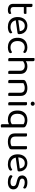

<svg xmlns="http://www.w3.org/2000/svg" viewBox="1938 -2636 888 4804"><g transform="rotate(90 2382.0 -234.0)"><path d="M76 -264H156V-126Q156 -86 179 -69.5Q202 -53 242 -53Q259 -53 280 -59Q301 -65 315 -73Q321 -67 326 -58Q331 -49 331 -37Q331 -15 305 -1Q279 13 233 13Q163 13 119.5 -18Q76 -49 76 -121ZM117 -386V-452H320Q323 -448 326 -439Q329 -430 329 -420Q329 -404 321 -395Q313 -386 299 -386ZM156 -234H76V-596Q81 -598 91.5 -600.5Q102 -603 114 -603Q135 -603 145.5 -594.5Q156 -586 156 -567Z M461 -180 457 -243 759 -284Q755 -339 721 -374.5Q687 -410 627 -410Q565 -410 524.5 -365.5Q484 -321 484 -238V-216Q491 -136 536.5 -94.5Q582 -53 661 -53Q703 -53 737 -67Q771 -81 791 -97Q802 -90 808.5 -80.5Q815 -71 815 -59Q815 -40 793.5 -23.5Q772 -7 736.5 3Q701 13 657 13Q580 13 523.5 -15Q467 -43 436.5 -98.5Q406 -154 406 -234Q406 -291 422.5 -335.5Q439 -380 468.5 -411Q498 -442 539 -458.5Q580 -475 628 -475Q689 -475 735.5 -449Q782 -423 808.5 -376.5Q835 -330 835 -270Q835 -248 825 -238.5Q815 -229 797 -227Z M1165 -408Q1097 -408 1052 -362Q1007 -316 1007 -230Q1007 -145 1050.5 -99Q1094 -53 1165 -53Q1207 -53 1235 -64.5Q1263 -76 1285 -91Q1296 -85 1303 -76Q1310 -67 1310 -54Q1310 -26 1268.5 -6.5Q1227 13 1165 13Q1096 13 1041.5 -13.5Q987 -40 956 -94Q925 -148 925 -230Q925 -311 957 -365.5Q989 -420 1043.5 -447.5Q1098 -475 1163 -475Q1225 -475 1265.5 -454Q1306 -433 1306 -406Q1306 -394 1299 -385Q1292 -376 1281 -371Q1259 -386 1232.5 -397Q1206 -408 1165 -408Z M1830 -199H1750V-291Q1750 -351 1716.5 -380Q1683 -409 1630 -409Q1591 -409 1557.5 -394Q1524 -379 1501 -358L1486 -423Q1510 -440 1549.5 -457.5Q1589 -475 1641 -475Q1724 -475 1777 -430Q1830 -385 1830 -293ZM1431 -264H1511V-2Q1506 0 1496 2.5Q1486 5 1474 5Q1453 5 1442 -3.5Q1431 -12 1431 -31ZM1750 -263 1830 -262V-2Q1825 0 1814.5 2.5Q1804 5 1793 5Q1771 5 1760.5 -3.5Q1750 -12 1750 -31ZM1511 -225H1431V-648Q1436 -650 1446.5 -652.5Q1457 -655 1469 -655Q1490 -655 1500.5 -646.5Q1511 -638 1511 -619Z M2380 -305V-203H2300V-301Q2300 -357 2268.5 -383Q2237 -409 2184 -409Q2144 -409 2113 -399Q2082 -389 2060 -376V-203H1980V-372Q1980 -393 1988.5 -406.5Q1997 -420 2018 -433Q2044 -448 2087 -461.5Q2130 -475 2184 -475Q2275 -475 2327.5 -433.5Q2380 -392 2380 -305ZM1980 -258H2060V-2Q2055 0 2045 2.5Q2035 5 2023 5Q2002 5 1991 -3.5Q1980 -12 1980 -31ZM2300 -258H2380V-2Q2375 0 2364.5 2.5Q2354 5 2343 5Q2321 5 2310.5 -3.5Q2300 -12 2300 -31Z M2523 -608Q2523 -629 2538 -643.5Q2553 -658 2575 -658Q2598 -658 2612 -643.5Q2626 -629 2626 -608Q2626 -587 2612 -572.5Q2598 -558 2575 -558Q2553 -558 2538 -572.5Q2523 -587 2523 -608ZM2535 -264H2615V-2Q2610 0 2600 2.5Q2590 5 2578 5Q2557 5 2546 -3.5Q2535 -12 2535 -31ZM2615 -225H2535V-460Q2540 -462 2550.5 -464.5Q2561 -467 2573 -467Q2594 -467 2604.5 -458.5Q2615 -450 2615 -430Z M3167 -63 3087 -64V-381Q3070 -392 3044.5 -400.5Q3019 -409 2984 -409Q2941 -409 2905.5 -391Q2870 -373 2848.5 -333Q2827 -293 2827 -228Q2827 -136 2870 -94.5Q2913 -53 2983 -53Q3019 -53 3049 -65.5Q3079 -78 3096 -95V-22Q3076 -8 3045.5 2.5Q3015 13 2971 13Q2906 13 2854.5 -12Q2803 -37 2774 -90.5Q2745 -144 2745 -228Q2745 -312 2776.5 -367Q2808 -422 2861.5 -448.5Q2915 -475 2982 -475Q3030 -475 3069 -463Q3108 -451 3134 -435Q3149 -426 3158 -413Q3167 -400 3167 -382ZM3087 -78 3167 -80V183Q3162 185 3151.5 187.5Q3141 190 3130 190Q3108 190 3097.5 181Q3087 172 3087 153Z M3317 -169V-260H3397V-173Q3397 -109 3431 -81Q3465 -53 3525 -53Q3565 -53 3593 -61.5Q3621 -70 3637 -79V-260H3717V-82Q3717 -61 3711.5 -48.5Q3706 -36 3685 -24Q3663 -11 3622 1Q3581 13 3524 13Q3458 13 3411.5 -6.5Q3365 -26 3341 -66.5Q3317 -107 3317 -169ZM3717 -208H3637V-460Q3642 -462 3652.5 -464.5Q3663 -467 3674 -467Q3696 -467 3706.5 -458.5Q3717 -450 3717 -430ZM3397 -208H3317V-460Q3322 -462 3332.5 -464.5Q3343 -467 3355 -467Q3376 -467 3386.5 -458.5Q3397 -450 3397 -430Z M3896 -180 3892 -243 4194 -284Q4190 -339 4156 -374.5Q4122 -410 4062 -410Q4000 -410 3959.5 -365.5Q3919 -321 3919 -238V-216Q3926 -136 3971.5 -94.5Q4017 -53 4096 -53Q4138 -53 4172 -67Q4206 -81 4226 -97Q4237 -90 4243.5 -80.5Q4250 -71 4250 -59Q4250 -40 4228.5 -23.5Q4207 -7 4171.5 3Q4136 13 4092 13Q4015 13 3958.5 -15Q3902 -43 3871.5 -98.5Q3841 -154 3841 -234Q3841 -291 3857.5 -335.5Q3874 -380 3903.5 -411Q3933 -442 3974 -458.5Q4015 -475 4063 -475Q4124 -475 4170.5 -449Q4217 -423 4243.5 -376.5Q4270 -330 4270 -270Q4270 -248 4260 -238.5Q4250 -229 4232 -227Z M4718 -123Q4718 -59 4671 -23Q4624 13 4535 13Q4459 13 4411 -10.5Q4363 -34 4363 -62Q4363 -74 4369.5 -85.5Q4376 -97 4389 -104Q4416 -85 4452 -69Q4488 -53 4534 -53Q4638 -53 4638 -123Q4638 -152 4620.5 -170.5Q4603 -189 4569 -197L4486 -219Q4425 -234 4397 -265.5Q4369 -297 4369 -344Q4369 -397 4412 -436Q4455 -475 4543 -475Q4590 -475 4625 -465.5Q4660 -456 4679.5 -440.5Q4699 -425 4699 -407Q4699 -394 4692.5 -384Q4686 -374 4675 -369Q4663 -377 4644.5 -386.5Q4626 -396 4601 -402.5Q4576 -409 4546 -409Q4502 -409 4475 -392Q4448 -375 4448 -344Q4448 -322 4463.5 -305.5Q4479 -289 4513 -281L4582 -264Q4650 -248 4684 -213.5Q4718 -179 4718 -123Z"/></g></svg>

Font: Baloo Bhaina 2
Style: Regular
Weight: 400
Designer: Yesha Goshar, Manish Minz, Shuchita Grover and Ek Type
Foundry: Ek Type
Version: Version 1.700